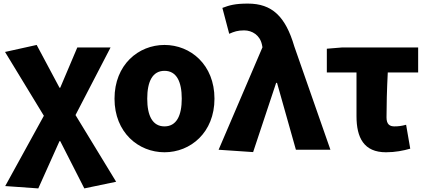

<svg xmlns="http://www.w3.org/2000/svg" viewBox="-20 -833 2376 1068"><path d="M193 215 311 -48H315L449 215L626 178L400 -193L595 -569H410L315 -345H311L184 -583L8 -544L224 -189L9 202Z M895 14C1040 14 1173 -96 1173 -284C1173 -473 1040 -583 895 -583C750 -583 617 -473 617 -284C617 -96 750 14 895 14ZM895 -130C828 -130 799 -190 799 -284C799 -379 828 -439 895 -439C962 -439 991 -379 991 -284C991 -190 962 -130 895 -130Z M1388 13 1516 -372H1521L1626 0H1818L1617 -575C1568 -742 1493 -813 1359 -813C1288 -813 1256 -804 1217 -789L1255 -645C1282 -657 1302 -664 1338 -664C1383 -664 1426 -637 1437 -585L1440 -570L1196 0Z M2127 14C2179 14 2223 5 2262 -6L2239 -139C2213 -132 2195 -130 2174 -130C2148 -130 2130 -141 2130 -180C2130 -242 2132 -335 2137 -430H2306V-569H1883L1798 -562V-430H1963V-187C1963 -67 2004 14 2127 14Z"/></svg>

Font: Noto Sans T Chinese Black
Style: Bold
Weight: 900
Designer: Ryoko NISHIZUKA (kana & ideographs); Paul D. Hunt (Latin, Greek & Cyrillic); Wenlong ZHANG (bopomofo); Sandoll Communica
Foundry: Adobe Systems Incorporated
Version: Version 1.000;PS 1;hotconv 1.0.78;makeotf.lib2.5.61930